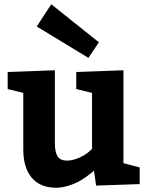

<svg xmlns="http://www.w3.org/2000/svg" viewBox="-20 -869 695 899"><path d="M89 -169V-434L16 -452V-532L237 -540V-197Q237 -156 250 -136.5Q263 -117 293 -117Q321 -117 350.5 -130.5Q380 -144 396 -158L411 -172V-434L337 -452V-532L558 -540V-105L634 -85V-7L430 0L420 -70Q417 -67 410.5 -61.5Q404 -56 385 -42Q366 -28 346 -17.5Q326 -7 297.5 1.5Q269 10 243 10Q168 10 128.5 -37Q89 -84 89 -169ZM394 -598 152 -745 220 -849 443 -671Z"/></svg>

Font: BitterBold
Style: Bold
Weight: 700
Designer: Sol Matas
Foundry: Sol Matas
Version: Version 001.001